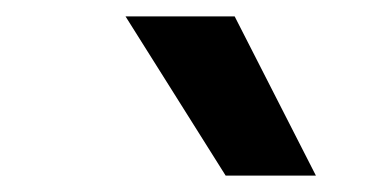

<svg xmlns="http://www.w3.org/2000/svg" viewBox="-20 -810 470 234"><path d="M255 -596 133 -790H266L365 -596Z"/></svg>

Font: Georama Extended SemiBold
Style: Italic
Weight: 600
Width: 7
Italic angle: -9°
Designer: Jean-Baptiste Levee
Foundry: Production Type
Version: Version 1.000